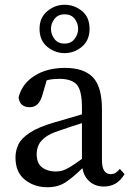

<svg xmlns="http://www.w3.org/2000/svg" viewBox="-20 -773 549 806"><path d="M416 10Q380 10 356 -11Q332 -32 326 -67Q285 -27 254 -7Q223 13 179 13Q124 13 84.5 -18.5Q45 -50 45 -112Q45 -141 57.5 -167Q70 -193 106 -216.5Q142 -240 211 -260Q240 -268 268 -276.5Q296 -285 324 -293V-321Q324 -394 302 -418Q280 -442 230 -442Q219 -442 205.5 -441Q192 -440 176 -436L157 -371Q143 -323 105 -323Q63 -323 58 -364Q72 -421 124.5 -454.5Q177 -488 253 -488Q332 -488 370 -448.5Q408 -409 408 -314V-101Q408 -69 418 -55.5Q428 -42 444 -42Q457 -42 466 -48Q475 -54 483 -64L503 -42Q485 -13 463.5 -1.5Q442 10 416 10ZM134 -126Q134 -87 157 -70Q180 -53 214 -53Q229 -53 242.5 -57Q256 -61 275 -72.5Q294 -84 324 -106V-256Q301 -249 278.5 -241.5Q256 -234 233 -226Q188 -212 167 -194.5Q146 -177 140 -159.5Q134 -142 134 -126ZM251 -590Q278 -590 293 -609.5Q308 -629 308 -652Q308 -675 293.5 -694Q279 -713 251 -713Q224 -713 209 -694Q194 -675 194 -652Q194 -629 208.5 -609.5Q223 -590 251 -590ZM251 -550Q211 -550 178.5 -576.5Q146 -603 146 -652Q146 -699 178.5 -726Q211 -753 251 -753Q292 -753 324 -727Q356 -701 356 -652Q356 -604 324 -577Q292 -550 251 -550Z"/></svg>

Font: Source Serif 4
Style: Regular
Weight: 400
Designer: Frank Grießhammer
Foundry: Adobe
Version: Version 4.005;hotconv 1.1.0;makeotfexe 2.6.0